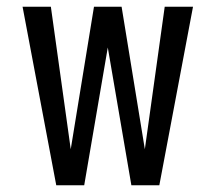

<svg xmlns="http://www.w3.org/2000/svg" viewBox="-20 -550 640 570"><path d="M147 0 47 -530H131L190 -107L259 -530H341L410 -107L469 -530H553L453 0H370L300 -409L230 0Z"/></svg>

Font: Iosevka Mono
Style: Regular
Weight: 400
Designer: Belleve Invis
Foundry: Belleve Invis
Version: Version 11.1.1